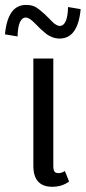

<svg xmlns="http://www.w3.org/2000/svg" viewBox="-28 -732 340 761"><path d="M75 -712.5Q98.3 -712.5 112.9 -704.2Q127.5 -695.8 150 -675Q155.8 -670 165.4 -660Q175 -650 180.8 -644.2Q186.7 -638.3 194.6 -633.8Q202.5 -629.2 208.3 -629.2Q240 -629.2 241.7 -704.2L291.7 -695.8Q280.8 -579.2 208.3 -579.2Q192.5 -579.2 178.3 -585Q164.2 -590.8 156.7 -596.7Q149.2 -602.5 133.3 -616.7Q127.5 -622.5 117.5 -632.5Q107.5 -642.5 101.7 -647.9Q95.8 -653.3 88.3 -657.9Q80.8 -662.5 75 -662.5Q43.3 -662.5 41.7 -587.5L-8.3 -595.8Q2.5 -712.5 75 -712.5ZM245.8 -12.5Q217.5 8.3 179.2 8.3Q104.2 8.3 104.2 -75V-500H183.3V-75Q183.3 -59.2 187.5 -52.5Q191.7 -45.8 204.2 -45.8Q216.7 -45.8 229.2 -54.2Z"/></svg>

Font: BoonBaan
Style: Regular
Weight: 400
Designer: Sungsit Sawaiwan
Foundry: FontUni
Version: Version 2.0